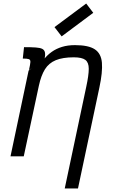

<svg xmlns="http://www.w3.org/2000/svg" viewBox="-20 -885 640 1087"><path d="M346.5 182 468.5 -394.5Q482.5 -459.5 482.5 -495.5Q482.5 -531.5 463 -546Q443.5 -560.5 397.5 -560.5Q335 -560.5 295.8 -544.2Q256.5 -528 234.5 -492.8Q212.5 -457.5 200 -399.5L114.5 0H39.5L142 -485.5L230.5 -551.5Q249 -574.5 273.8 -592Q298.5 -609.5 331 -619.5Q363.5 -629.5 404.5 -629.5Q480.5 -629.5 516.5 -606Q552.5 -582.5 557 -529.8Q561.5 -477 542.5 -388.5L421.5 182ZM144 -488.5Q151 -519.5 152 -533Q153 -546.5 143.8 -550Q134.5 -553.5 109 -553.5L116 -618Q157.5 -618 182.8 -616.2Q208 -614.5 220.2 -607.8Q232.5 -601 234.8 -586.2Q237 -571.5 231.5 -545.5ZM329 -679 288.5 -731.5 468 -865 508 -812.5Z"/></svg>

Font: Victor Mono Thin
Style: Italic
Weight: 100
Italic angle: -12°
Monospace: yes
Designer: Rune Bjørnerås
Version: Version 1.561;gftools[0.9.30]